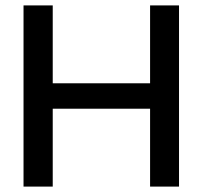

<svg xmlns="http://www.w3.org/2000/svg" viewBox="-20 -690 749 710"><path d="M67 -670V0H175V-288H535V0H642V-670H535V-382H175V-670Z"/></svg>

Font: LT Wave Alt Medium
Style: Regular
Weight: 500
Designer: Daniel Lyons
Version: Version 2.5 (Glyphs App)